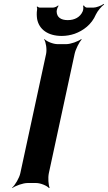

<svg xmlns="http://www.w3.org/2000/svg" viewBox="-20 -937 553 983"><path d="M230 -50 362 -661C367 -685 386 -722 398 -735L396 -737C380 -725 342 -711 319 -711H275C252 -711 218 -725 208 -737L206 -735C215 -722 221 -685 216 -661L84 -50C79 -26 57 11 42 24L43 26C59 14 98 0 121 0H165C188 0 221 14 231 26L234 24C228 11 225 -26 230 -50ZM327 -834C291 -834 271 -849 270 -878C270 -886 275 -902 280 -907L277 -909C273 -904 259 -898 251 -898H184C179 -898 173 -902 170 -904L168 -901C170 -899 171 -893 170 -888C167 -871 168 -854 170 -840C180 -786 226 -753 296 -753C319 -753 341 -757 362 -764C406 -780 449 -811 471 -863C480 -882 500 -905 513 -914L511 -917C499 -908 473 -898 458 -898H425C419 -898 411 -904 410 -909L405 -907C408 -902 407 -886 403 -878C390 -849 362 -834 327 -834Z"/></svg>

Font: Asimov
Style: EdgeExtremeIt
Weight: 500
Designer: Google
Version: Version 2.000980: 2014